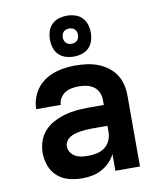

<svg xmlns="http://www.w3.org/2000/svg" viewBox="-86 -838 772 916"><g transform="rotate(-10 300.0 -380.5)"><path d="M239 8Q207 8 175.5 0Q144 -8 120 -29Q96 -50 84.5 -80.5Q73 -111 73 -143Q73 -171 82 -199Q91 -227 110.5 -248.5Q130 -270 155.5 -283.5Q181 -297 208.5 -305Q236 -313 264.5 -316Q293 -319 322 -319H400V-344Q400 -363 392 -380.5Q384 -398 369 -408.5Q354 -419 335.5 -423Q317 -427 298 -427Q281 -427 263.5 -424Q246 -421 231.5 -412Q217 -403 207.5 -387.5Q198 -372 198 -355H79Q79 -381 87.5 -406.5Q96 -432 111.5 -453Q127 -474 149 -489Q171 -504 195.5 -512.5Q220 -521 246 -524.5Q272 -528 298 -528Q325 -528 352.5 -524.5Q380 -521 405.5 -511.5Q431 -502 453 -486Q475 -470 490.5 -447.5Q506 -425 512.5 -398Q519 -371 519 -344V0H400V-81Q389 -59 371.5 -41.5Q354 -24 332.5 -12.5Q311 -1 287 3.5Q263 8 239 8ZM286 -93Q307 -93 328 -97.5Q349 -102 366 -115Q383 -128 391.5 -148Q400 -168 400 -189V-218H322Q309 -218 295.5 -217Q282 -216 269 -214Q256 -212 243 -208.5Q230 -205 218.5 -198Q207 -191 199.5 -179.5Q192 -168 192 -155Q192 -139 201 -125.5Q210 -112 224 -104.5Q238 -97 254 -95Q270 -93 286 -93ZM300 -571Q280 -571 260.5 -577Q241 -583 227 -597Q213 -611 207 -630.5Q201 -650 201 -670Q201 -690 207 -709.5Q213 -729 227 -743Q241 -757 260.5 -763Q280 -769 300 -769Q320 -769 339.5 -763Q359 -757 373 -743Q387 -729 393 -709.5Q399 -690 399 -670Q399 -650 393 -630.5Q387 -611 373 -597Q359 -583 339.5 -577Q320 -571 300 -571ZM300 -633Q307 -633 314.5 -635.5Q322 -638 327 -643Q332 -648 334.5 -655.5Q337 -663 337 -670Q337 -677 334.5 -684.5Q332 -692 327 -697Q322 -702 314.5 -704.5Q307 -707 300 -707Q293 -707 285.5 -704.5Q278 -702 273 -697Q268 -692 265.5 -684.5Q263 -677 263 -670Q263 -663 265.5 -655.5Q268 -648 273 -643Q278 -638 285.5 -635.5Q293 -633 300 -633Z"/></g></svg>

Font: Iosevka Book
Style: Bold
Weight: 700
Designer: Belleve Invis
Foundry: Belleve Invis
Version: Version 28.0.7; ttfautohint (v1.8.3)